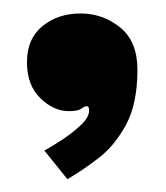

<svg xmlns="http://www.w3.org/2000/svg" viewBox="-20 -158 252 292"><path d="M82.5 114.5 47.5 71Q58.5 65 74.5 54.5Q90.5 44 103 32.2Q115.5 20.5 115.5 10Q115.5 3.5 112 3.5Q108.5 3.5 103.8 7.2Q99 11 84.5 11Q61.5 11 41.2 -8.8Q21 -28.5 21 -63.5Q21 -99 44.5 -118.2Q68 -137.5 102.5 -137.5Q136.5 -137.5 162.8 -116.2Q189 -95 189 -52Q189 -0.5 171.8 31.5Q154.5 63.5 129.8 82.5Q105 101.5 82.5 114.5Z"/></svg>

Font: Imbue 10pt Black
Style: Regular
Weight: 900
Designer: Tyler Finck
Foundry: Etcetera Type Company
Version: Version 1.102; ttfautohint (v1.8.3)